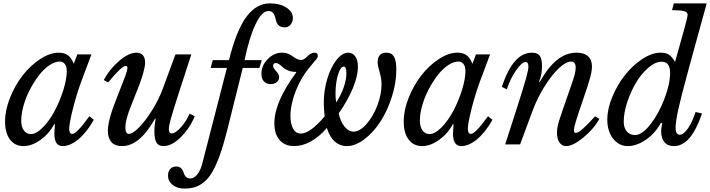

<svg xmlns="http://www.w3.org/2000/svg" viewBox="-20 -850 4181 1130"><path d="M332 -487.8Q302.2 -487.8 269.3 -465.1Q236.3 -442.4 207.8 -404.8Q179.2 -367.2 155.8 -322.3Q132.3 -277.3 118.7 -229Q105 -180.7 105 -140.1Q105 -104 120.4 -82.5Q135.7 -61 161.1 -61Q194.3 -61 233.2 -101.1Q272 -141.1 302.2 -198.2Q332.5 -255.4 352.8 -320.1Q373 -384.8 373 -432.1Q373 -458 362.1 -472.9Q351.1 -487.8 332 -487.8ZM414.1 -474.1 435.1 -529.8H518.1L460.9 -377Q432.6 -302.2 409.9 -213.1Q387.2 -124 387.2 -90.8Q387.2 -62 405.8 -62Q431.2 -62 505.9 -166L532.2 -145Q491.2 -71.8 442.4 -31Q393.6 9.8 348.1 9.8Q299.8 9.8 299.8 -64.9Q299.8 -72.8 303.2 -118.2L298.8 -119.1Q269.5 -63.5 218.5 -26.9Q167.5 9.8 118.2 9.8Q67.9 9.8 38.8 -28.8Q9.8 -67.4 9.8 -134.8Q9.8 -201.7 39.3 -275.4Q68.8 -349.1 113.8 -406.7Q158.7 -464.4 216.3 -502.2Q273.9 -540 326.2 -540Q359.4 -540 380.4 -524.2Q401.4 -508.3 414.1 -474.1Z M738.8 -62Q760.3 -62 797.6 -99.4Q835 -136.7 874.8 -200.4Q914.6 -264.2 939 -330.1L1012.7 -529.8H1106L1031.7 -300.8Q998 -195.8 985.8 -152.3Q973.6 -108.9 973.6 -90.8Q973.6 -64.9 991.7 -64.9Q1012.2 -64.9 1044.4 -100.6Q1076.7 -136.2 1095.7 -181.2L1126 -166Q1098.1 -96.7 1044.9 -43.5Q991.7 9.8 941.9 9.8Q912.6 9.8 900.6 -11.2Q888.7 -32.2 888.7 -75.2Q888.7 -112.3 896 -149.9L893.1 -152.8Q802.2 9.8 698.7 9.8Q654.8 9.8 634.8 -14.6Q614.7 -39.1 614.7 -80.1Q614.7 -141.6 665 -268.1Q704.6 -367.2 717.3 -401.9Q730 -436.5 730 -451.2Q730 -461.9 720.7 -461.9Q708 -461.9 683.6 -439.2Q659.2 -416.5 616.7 -365.2L590.8 -378.9Q622.6 -440.4 679.7 -490.2Q736.8 -540 783.7 -540Q807.6 -540 820.8 -524.9Q834 -509.8 834 -481.9Q834 -459.5 823.7 -423.1Q813.5 -386.7 801.3 -354.2Q789.1 -321.8 763.7 -258.8Q747.6 -218.8 739.5 -196.5Q731.4 -174.3 724.6 -147.2Q717.8 -120.1 717.8 -100.1Q717.8 -62 738.8 -62Z M1408.7 -450.2 1314.5 -73.2Q1293.9 7.8 1272.9 65.4Q1252 123 1230 160.9Q1208 198.7 1181.6 220.7Q1155.3 242.7 1127.7 251.2Q1100.1 259.8 1064.5 259.8Q1023.4 259.8 996.1 238Q968.8 216.3 968.8 184.1Q968.8 159.2 981.7 144.5Q994.6 129.9 1017.6 129.9Q1036.1 129.9 1046.6 140.9Q1057.1 151.9 1060.3 165Q1063.5 178.2 1073 189.2Q1082.5 200.2 1099.6 200.2Q1122.6 200.2 1141.4 176.3Q1160.2 152.3 1170.4 112.8L1315.4 -450.2H1219.7L1232.4 -496.1H1327.6Q1371.1 -671.4 1429.9 -750.7Q1488.8 -830.1 1568.4 -830.1Q1627 -830.1 1665.3 -805.4Q1703.6 -780.8 1703.6 -744.1Q1703.6 -721.2 1690.4 -705.1Q1677.2 -689 1655.8 -689Q1634.3 -689 1622.3 -699Q1610.4 -709 1606.2 -723.1Q1602.1 -737.3 1598.6 -751.2Q1595.2 -765.1 1585.9 -775.1Q1576.7 -785.2 1559.6 -785.2Q1520.5 -785.2 1483.2 -705.6Q1445.8 -626 1419.4 -496.1H1520.5L1506.8 -450.2Z M1903.8 -97.2Q1859.4 -45.4 1809.8 -17.8Q1760.3 9.8 1711.4 9.8Q1656.2 9.8 1625.5 -25.9Q1594.7 -61.5 1594.7 -125Q1594.7 -249.5 1723.6 -423.8L1721.7 -426.8Q1696.8 -426.8 1676.8 -434.8Q1656.7 -442.9 1646.2 -452.9Q1635.7 -462.9 1624.3 -470.9Q1612.8 -479 1603.5 -479Q1587.4 -479 1587.4 -461.9Q1587.4 -450.2 1605 -431.6Q1622.6 -413.1 1622.6 -396Q1622.6 -377.9 1608.4 -366.5Q1594.2 -355 1572.8 -355Q1547.4 -355 1533 -371.1Q1518.6 -387.2 1518.6 -416Q1518.6 -464.8 1555.7 -502.4Q1592.8 -540 1641.6 -540Q1660.2 -540 1676.5 -533.2Q1692.9 -526.4 1702.6 -518.6Q1712.4 -510.7 1725.8 -503.9Q1739.3 -497.1 1752.4 -497.1Q1767.6 -497.1 1782.7 -512.2Q1808.6 -540 1829.6 -540Q1850.6 -540 1850.6 -520Q1850.6 -513.7 1844 -504.4Q1837.4 -495.1 1809.6 -462.9Q1753.4 -397.5 1721.4 -316.7Q1689.5 -235.8 1689.5 -168Q1689.5 -119.1 1705.6 -91.6Q1721.7 -64 1750.5 -64Q1805.2 -64 1890.6 -165Q1885.7 -211.4 1885.7 -248Q1885.7 -318.8 1906.5 -387Q1927.2 -455.1 1960.9 -497.6Q1994.6 -540 2029.8 -540Q2053.7 -540 2070.1 -519.3Q2086.4 -498.5 2086.4 -457Q2086.4 -403.3 2057.1 -331.8Q2027.8 -260.3 1973.6 -183.1Q1982.9 -135.7 2007.1 -105.5Q2031.2 -75.2 2060.5 -75.2Q2096.7 -75.2 2135.5 -118.4Q2174.3 -161.6 2200 -227.3Q2225.6 -293 2225.6 -354Q2225.6 -387.2 2214.1 -425.5Q2202.6 -463.9 2202.6 -482.9Q2202.6 -540 2254.4 -540Q2285.2 -540 2298.8 -516.6Q2312.5 -493.2 2312.5 -439.9Q2312.5 -361.8 2286.1 -279.8Q2259.8 -197.8 2219 -134.5Q2178.2 -71.3 2125 -30.8Q2071.8 9.8 2021.5 9.8Q1980 9.8 1949.7 -17.6Q1919.4 -44.9 1903.8 -97.2ZM1959.5 -247.1Q2018.6 -343.3 2018.6 -419.9Q2018.6 -458 2003.4 -458Q1983.9 -458 1969.2 -409.9Q1954.6 -361.8 1954.6 -295.9Q1954.6 -266.1 1959.5 -247.1Z M2678.2 -487.8Q2648.4 -487.8 2615.5 -465.1Q2582.5 -442.4 2554 -404.8Q2525.4 -367.2 2502 -322.3Q2478.5 -277.3 2464.8 -229Q2451.2 -180.7 2451.2 -140.1Q2451.2 -104 2466.6 -82.5Q2481.9 -61 2507.3 -61Q2540.5 -61 2579.3 -101.1Q2618.2 -141.1 2648.4 -198.2Q2678.7 -255.4 2699 -320.1Q2719.2 -384.8 2719.2 -432.1Q2719.2 -458 2708.3 -472.9Q2697.3 -487.8 2678.2 -487.8ZM2760.3 -474.1 2781.2 -529.8H2864.3L2807.1 -377Q2778.8 -302.2 2756.1 -213.1Q2733.4 -124 2733.4 -90.8Q2733.4 -62 2752 -62Q2777.3 -62 2852.1 -166L2878.4 -145Q2837.4 -71.8 2788.6 -31Q2739.7 9.8 2694.3 9.8Q2646 9.8 2646 -64.9Q2646 -72.8 2649.4 -118.2L2645 -119.1Q2615.7 -63.5 2564.7 -26.9Q2513.7 9.8 2464.4 9.8Q2414.1 9.8 2385 -28.8Q2356 -67.4 2356 -134.8Q2356 -201.7 2385.5 -275.4Q2415 -349.1 2460 -406.7Q2504.9 -464.4 2562.5 -502.2Q2620.1 -540 2672.4 -540Q2705.6 -540 2726.6 -524.2Q2747.6 -508.3 2760.3 -474.1Z M3340.8 -487.8Q3310.1 -487.8 3267.1 -446.3Q3224.1 -404.8 3183.1 -338.4Q3142.1 -272 3115.2 -200.2L3041 0H2953.1L3026.9 -229Q3062.5 -340.3 3076.2 -389.6Q3089.8 -439 3089.8 -458Q3089.8 -484.9 3073.2 -484.9Q3050.8 -484.9 3016.6 -434.8Q2982.4 -384.8 2962.9 -324.2L2933.1 -338.9Q2968.3 -441.4 3011.7 -490.7Q3055.2 -540 3110.8 -540Q3143.1 -540 3156.5 -522Q3169.9 -503.9 3169.9 -460.9Q3169.9 -409.2 3152.8 -370.1L3156.2 -367.2Q3207 -456.5 3259.8 -498.3Q3312.5 -540 3374 -540Q3417.5 -540 3440.7 -519Q3463.9 -498 3463.9 -459Q3463.9 -433.1 3453.1 -392.8Q3442.4 -352.5 3411.1 -262.2Q3394.5 -213.9 3388.9 -197.3Q3383.3 -180.7 3373.8 -150.6Q3364.3 -120.6 3361.1 -106.2Q3357.9 -91.8 3357.9 -83Q3357.9 -67.9 3368.2 -67.9Q3382.3 -67.9 3408.9 -90.8Q3435.5 -113.8 3481.9 -165L3507.8 -150.9Q3475.6 -91.8 3413.8 -41Q3352.1 9.8 3312 9.8Q3287.1 9.8 3272.5 -12Q3257.8 -33.7 3257.8 -69.8Q3257.8 -97.2 3270 -137.7Q3282.2 -178.2 3336.9 -333Q3355.5 -386.2 3361.8 -409.9Q3368.2 -433.6 3368.2 -451.2Q3368.2 -487.8 3340.8 -487.8Z M3953.1 -485.8 4010.7 -691.9Q4026.9 -751.5 4026.9 -763.2Q4026.9 -778.3 4006.8 -784.2Q3986.8 -790 3935.1 -790L3945.8 -830.1H4139.2L4027.8 -424.8Q3986.8 -274.4 3971.4 -203.1Q3956.1 -131.8 3956.1 -98.1Q3956.1 -57.1 3981 -57.1Q4002.9 -57.1 4028.8 -94.2Q4054.7 -131.3 4073.7 -190.9L4111.8 -182.1Q4078.1 -84 4037.4 -37.1Q3996.6 9.8 3945.8 9.8Q3909.7 9.8 3890.4 -13.2Q3871.1 -36.1 3871.1 -79.1Q3871.1 -98.6 3877.9 -125L3870.1 -127Q3834 -63 3779.8 -26.6Q3725.6 9.8 3674.8 9.8Q3623 9.8 3588.6 -33.7Q3554.2 -77.1 3554.2 -146Q3554.2 -209.5 3584 -280.8Q3613.8 -352.1 3658.7 -408.7Q3703.6 -465.3 3760.3 -502.7Q3816.9 -540 3867.2 -540Q3899.9 -540 3917.2 -528.1Q3934.6 -516.1 3953.1 -485.8ZM3874 -486.8Q3836.4 -486.8 3795.4 -451.2Q3754.4 -415.5 3723.1 -363Q3691.9 -310.5 3671.4 -248Q3650.9 -185.5 3650.9 -133.8Q3650.9 -98.1 3668.7 -76.7Q3686.5 -55.2 3716.8 -55.2Q3759.8 -55.2 3809.6 -120.1Q3859.4 -185.1 3891.6 -271.5Q3923.8 -357.9 3923.8 -420.9Q3923.8 -486.8 3874 -486.8Z"/></svg>

Font: Libre Baskerville
Style: Italic
Weight: 400
Designer: Pablo Impallari, Rodrigo Fuenzalida
Foundry: Pablo Impallari, Rodrigo Fuenzalida
Version: Version 1.000